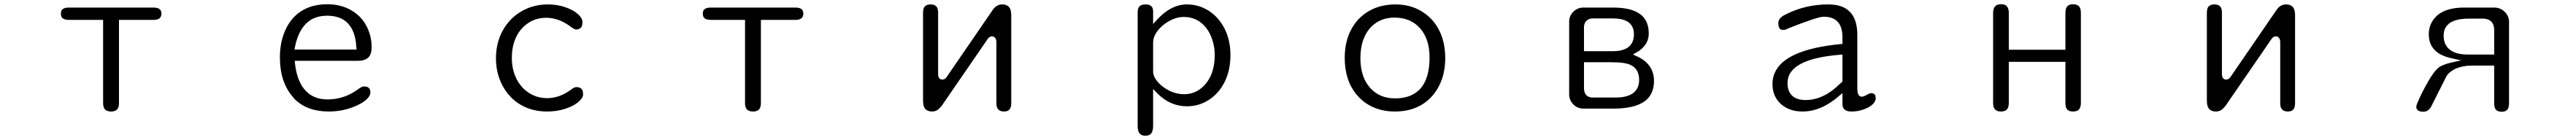

<svg xmlns="http://www.w3.org/2000/svg" viewBox="-20 -510 12040 655"><path d="M536.1 -28.3V-417H696.3Q726.6 -417 732.4 -434.6Q734.4 -439.5 734.4 -446.3Q734.4 -459 727.5 -465.8Q718.8 -474.6 696.3 -474.6H301.8Q275.4 -474.6 267.6 -460.9Q264.6 -455.1 264.6 -447.3Q264.6 -432.6 271.5 -425.8Q280.3 -417 301.8 -417H461.9V-28.3Q461.9 -6.8 471.2 2.4Q480.5 11.7 499 11.7Q517.6 11.7 526.9 2.4Q536.1 -6.8 536.1 -28.3Z M1510.7 -44.9Q1448.2 -44.9 1411.1 -83Q1368.2 -125 1358.4 -214.8L1357.4 -225.6H1653.3Q1696.3 -225.6 1710 -252.9Q1716.8 -266.6 1716.8 -289.1Q1716.8 -343.8 1691.4 -390.6Q1667 -436.5 1619.1 -463.4Q1571.3 -490.2 1508.8 -490.2Q1414.1 -490.2 1355.5 -431.6Q1330.1 -406.2 1314.5 -371.1Q1288.1 -314.5 1288.1 -241.2Q1288.1 -127 1347.7 -57.6Q1352.5 -51.8 1357.4 -45.9Q1417 11.7 1515.6 11.7Q1589.8 11.7 1652.3 -18.6Q1680.7 -32.2 1695.8 -47.4Q1710.9 -62.5 1710.9 -77.1Q1710.9 -98.6 1695.3 -103.5Q1689.5 -105.5 1684.1 -105.5Q1678.7 -105.5 1674.8 -104.5Q1665 -101.6 1647.9 -88.9Q1630.9 -76.2 1607.4 -65.4Q1561.5 -44.9 1510.7 -44.9ZM1358.4 -290Q1373 -362.3 1410.2 -399.4Q1447.3 -436.5 1508.8 -436.5Q1570.3 -436.5 1604.5 -402.3Q1641.6 -364.3 1645.5 -288.1L1646.5 -278.3H1356.4Z M2541 -489.3Q2471.7 -489.3 2416 -456.5Q2360.4 -423.8 2329.1 -366.2Q2297.9 -308.6 2297.9 -237.8Q2297.9 -167 2328.1 -110.4Q2358.4 -52.7 2412.1 -20.5Q2466.8 11.7 2536.1 11.7Q2582 11.7 2622.1 -1Q2668 -16.6 2690.4 -40Q2705.1 -54.7 2705.1 -68.4Q2705.1 -91.8 2691.4 -98.6Q2684.6 -102.5 2674.3 -102.5Q2664.1 -102.5 2650.4 -91.8Q2595.7 -50.8 2537.1 -50.8Q2491.2 -50.8 2453.1 -74.7Q2415 -98.6 2393.6 -141.6Q2372.1 -184.6 2372.1 -239.3Q2372.1 -312.5 2407.2 -362.3Q2424.8 -386.7 2450.2 -403.3Q2486.3 -426.8 2532.2 -426.8Q2589.8 -426.8 2643.6 -387.7Q2664.1 -372.1 2671.9 -372.1Q2686.5 -372.1 2694.3 -379.9Q2702.1 -387.7 2702.1 -407.2Q2702.1 -424.8 2681.2 -443.8Q2660.2 -462.9 2622.6 -476.1Q2585 -489.3 2541 -489.3Z M3536.1 -28.3V-417H3696.3Q3726.6 -417 3732.4 -434.6Q3734.4 -439.5 3734.4 -446.3Q3734.4 -459 3727.5 -465.8Q3718.8 -474.6 3696.3 -474.6H3301.8Q3275.4 -474.6 3267.6 -460.9Q3264.6 -455.1 3264.6 -447.3Q3264.6 -432.6 3271.5 -425.8Q3280.3 -417 3301.8 -417H3461.9V-28.3Q3461.9 -6.8 3471.2 2.4Q3480.5 11.7 3499 11.7Q3517.6 11.7 3526.9 2.4Q3536.1 -6.8 3536.1 -28.3Z M4636.7 -312.5V-27.3Q4636.7 6.8 4663.1 10.7Q4667 11.7 4671.9 11.7Q4688.5 11.7 4696.3 3.9Q4706.1 -5.9 4706.1 -27.3V-438.5Q4706.1 -466.8 4694.3 -478.5Q4683.6 -489.3 4664.1 -489.3Q4636.7 -489.3 4619.1 -462.9Q4404.3 -150.4 4403.3 -148.4Q4394.5 -137.7 4385.3 -137.7Q4376 -137.7 4371.6 -142.1Q4367.2 -146.5 4365.7 -151.9Q4364.3 -157.2 4364.3 -164.1V-450.2Q4364.3 -471.7 4355.5 -480.5Q4346.7 -489.3 4329.1 -489.3Q4311.5 -489.3 4302.7 -480.5Q4293.9 -471.7 4293.9 -450.2V-39.1Q4293.9 -10.7 4305.7 1Q4316.4 11.7 4336.4 11.7Q4356.4 11.7 4370.1 -2.9L4380.9 -14.6L4597.7 -330.1Q4605.5 -339.8 4616.2 -339.8Q4624 -339.8 4628.9 -335L4632.8 -330.1Q4636.7 -323.2 4636.7 -312.5Z M5527.3 -489.3Q5452.1 -489.3 5385.7 -416L5369.1 -397.5V-456.1Q5369.1 -472.7 5360.8 -481Q5352.5 -489.3 5334 -489.3Q5308.6 -489.3 5300.8 -473.6Q5296.9 -465.8 5296.9 -452.1V80.1Q5296.9 105.5 5307.6 116.2Q5316.4 125 5333 125Q5349.6 125 5358.4 116.2Q5369.1 105.5 5369.1 80.1V-93.8Q5387.7 -74.2 5388.7 -73.2Q5449.2 -12.7 5527.3 -12.7Q5583 -12.7 5629.4 -42.5Q5675.8 -72.3 5703.1 -126Q5730.5 -180.7 5730.5 -252Q5730.5 -322.3 5703.1 -376Q5674.8 -430.7 5628.4 -460Q5582 -489.3 5527.3 -489.3ZM5369.1 -175.8V-310.5Q5369.1 -346.7 5404.3 -381.8Q5421.9 -399.4 5445.3 -412.1Q5478.5 -430.7 5512.7 -430.7Q5567.4 -430.7 5605.5 -392.6Q5627.9 -370.1 5640.6 -337.9Q5657.2 -296.9 5657.2 -251Q5657.2 -204.1 5641.6 -163.1Q5625 -122.1 5591.8 -95.7Q5558.6 -69.3 5513.7 -69.3Q5464.8 -69.3 5419.9 -100.6Q5404.3 -111.3 5391.6 -126Q5369.1 -151.4 5369.1 -175.8Z M6264.6 -239.3Q6264.6 -135.7 6318.4 -69.3Q6342.8 -39.1 6376 -19.5Q6429.7 11.7 6499 11.7Q6601.6 11.7 6665 -51.8Q6688.5 -75.2 6705.1 -107.4Q6734.4 -164.1 6734.4 -238.3Q6734.4 -340.8 6679.7 -409.2Q6656.2 -437.5 6624 -457Q6571.3 -489.3 6501.5 -489.3Q6431.6 -489.3 6377.9 -458.5Q6324.2 -427.7 6294.4 -371.1Q6264.6 -314.5 6264.6 -239.3ZM6497.1 -427.7Q6573.2 -427.7 6617.2 -377Q6661.1 -327.1 6661.1 -241.2Q6661.1 -108.4 6582 -67.4Q6547.9 -49.8 6500 -49.8Q6425.8 -49.8 6381.8 -100.6Q6337.9 -151.4 6337.9 -238.3Q6337.9 -333 6389.6 -385.7Q6432.6 -427.7 6497.1 -427.7Z M7678.7 -46.9Q7710 -78.1 7710 -130.9Q7710 -210.9 7628.9 -247.1L7611.3 -254.9Q7636.7 -269.5 7642.6 -273.4Q7668.9 -293.9 7678.7 -317.4Q7685.5 -334 7685.5 -353.5Q7685.5 -405.3 7656.2 -434.6Q7616.2 -474.6 7518.6 -474.6H7380.9Q7352.5 -474.6 7333 -455.1Q7313.5 -435.5 7313.5 -408.2V-69.3Q7313.5 -41 7333 -21.5Q7352.5 -2 7380.9 -2H7530.3Q7635.7 -3.9 7678.7 -46.9ZM7616.2 -349.6Q7616.2 -299.8 7576.2 -281.2Q7553.7 -270.5 7518.6 -270.5H7382.8V-384.8Q7383.8 -402.3 7394 -412.6Q7404.3 -422.9 7422.9 -423.8H7518.6Q7605.5 -423.8 7615.2 -364.3Q7616.2 -357.4 7616.2 -349.6ZM7382.8 -218.8H7510.7Q7578.1 -218.8 7602.5 -205.1Q7640.6 -186.5 7640.6 -135.7Q7640.6 -101.6 7620.1 -81.1Q7592.8 -53.7 7531.2 -53.7H7422.9Q7388.7 -54.7 7383.8 -86.9Q7382.8 -89.8 7382.8 -92.8Z M8680.7 -57.6Q8660.2 -57.6 8660.2 -96.7V-346.7Q8660.2 -420.9 8624 -456.1Q8590.8 -489.3 8524.4 -489.3Q8416 -489.3 8323.2 -441.4Q8291 -425.8 8291 -401.4Q8291 -377 8304.7 -371.1Q8309.6 -370.1 8316.9 -370.1Q8324.2 -370.1 8338.9 -377.9Q8474.6 -431.6 8502 -431.6Q8503.9 -431.6 8504.9 -431.6Q8544.9 -431.6 8566.4 -410.2Q8590.8 -385.7 8590.8 -336.9V-304.7L8582 -303.7Q8319.3 -278.3 8273.4 -167Q8263.7 -143.6 8263.7 -116.2Q8263.7 -60.5 8301.8 -24.4Q8341.8 11.7 8404.3 11.7Q8491.2 11.7 8574.2 -60.5L8590.8 -74.2V-24.4Q8590.8 -1 8607.4 6.8Q8617.2 11.7 8633.8 11.7Q8663.1 11.7 8689.5 2Q8717.8 -7.8 8733.4 -23.4Q8746.1 -36.1 8746.1 -49.8Q8746.1 -63.5 8740.7 -68.8Q8735.4 -74.2 8723.6 -74.2Q8717.8 -74.2 8705.1 -66.4Q8688.5 -57.6 8680.7 -57.6ZM8334 -121.1Q8334 -234.4 8580.1 -253.9L8590.8 -254.9V-132.8Q8590.8 -127.9 8587.4 -125Q8584 -122.1 8580.1 -119.1Q8502.9 -42 8418.9 -42Q8376 -42 8355 -63Q8334 -84 8334 -121.1Z M9632.8 -449.2V-277.3H9368.2V-449.2Q9368.2 -477.5 9351.6 -486.3Q9344.7 -490.2 9332 -490.2Q9307.6 -490.2 9299.8 -473.6Q9294.9 -464.8 9294.9 -449.2V-28.3Q9294.9 -6.8 9304.2 2.4Q9313.5 11.7 9332 11.7Q9349.6 11.7 9358.9 2.4Q9368.2 -6.8 9368.2 -28.3V-220.7H9632.8V-28.3Q9632.8 -5.9 9641.6 2.9Q9650.4 11.7 9668.5 11.7Q9686.5 11.7 9695.3 2.9Q9705.1 -6.8 9705.1 -28.3V-449.2Q9705.1 -471.7 9695.8 -481Q9686.5 -490.2 9668 -490.2Q9651.4 -490.2 9642.1 -481Q9632.8 -471.7 9632.8 -449.2Z M10636.7 -312.5V-27.3Q10636.7 6.8 10663.1 10.7Q10667 11.7 10671.9 11.7Q10688.5 11.7 10696.3 3.9Q10706.1 -5.9 10706.1 -27.3V-438.5Q10706.1 -466.8 10694.3 -478.5Q10683.6 -489.3 10664.1 -489.3Q10636.7 -489.3 10619.1 -462.9Q10404.3 -150.4 10403.3 -148.4Q10394.5 -137.7 10385.3 -137.7Q10376 -137.7 10371.6 -142.1Q10367.2 -146.5 10365.7 -151.9Q10364.3 -157.2 10364.3 -164.1V-450.2Q10364.3 -471.7 10355.5 -480.5Q10346.7 -489.3 10329.1 -489.3Q10311.5 -489.3 10302.7 -480.5Q10293.9 -471.7 10293.9 -450.2V-39.1Q10293.9 -10.7 10305.7 1Q10316.4 11.7 10336.4 11.7Q10356.4 11.7 10370.1 -2.9L10380.9 -14.6L10597.7 -330.1Q10605.5 -339.8 10616.2 -339.8Q10624 -339.8 10628.9 -335L10632.8 -330.1Q10636.7 -323.2 10636.7 -312.5Z M11331.1 -349.6Q11331.1 -259.8 11438.5 -237.3L11482.4 -227.5L11438.5 -217.8Q11390.6 -207 11373 -190.4Q11354.5 -173.8 11331.1 -133.8Q11307.6 -93.8 11291 -58.6Q11273.4 -20.5 11272.5 -11.7Q11272.5 -1 11278.3 4.9Q11286.1 12.7 11306.6 12.7Q11328.1 12.7 11341.8 -10.7L11415 -156.2Q11449.2 -201.2 11529.3 -203.1H11636.7V-26.4Q11636.7 -4.9 11645.5 3.9Q11654.3 12.7 11671.4 12.7Q11688.5 12.7 11696.3 4.9Q11706.1 -4.9 11706.1 -26.4V-407.2Q11706.1 -434.6 11686 -454.6Q11666 -474.6 11635.7 -474.6H11492.2Q11413.1 -473.6 11371.1 -438.5L11364.3 -431.6Q11331.1 -398.4 11331.1 -349.6ZM11636.7 -254.9H11512.7Q11451.2 -254.9 11422.9 -283.2Q11400.4 -305.7 11400.4 -343.8Q11400.4 -375 11419.9 -394.5Q11448.2 -422.9 11518.6 -422.9H11585.9Q11610.4 -421.9 11623 -409.2Q11635.7 -396.5 11636.7 -372.1Z"/></svg>

Font: FakePearl
Style: ExtraLight
Weight: 300
Version: Version 1.2